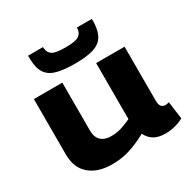

<svg xmlns="http://www.w3.org/2000/svg" viewBox="-174 -939 1096 1111"><g transform="rotate(-30 373.5 -384.0)"><path d="M264 10Q170 10 115 -37.5Q60 -85 60 -173V-544H250V-225Q250 -179 274 -156.5Q298 -134 341 -134Q377 -134 407 -143Q437 -152 476 -170V-544H666V-183Q666 -155 676.5 -144Q687 -133 702 -133Q715 -133 727 -138L743 -21Q722 -8 688.5 1Q655 10 621 10Q575 10 546 -7Q517 -24 500 -58Q441 -26 386 -8Q331 10 264 10ZM369 -602Q298 -602 251.5 -614Q205 -626 182 -658Q159 -690 157 -748Q156 -762 156 -778H256Q256 -775 256 -772.5Q256 -770 257 -767Q259 -740 281 -725.5Q303 -711 369 -711Q435 -711 457 -725.5Q479 -740 482 -767Q482 -770 482 -772.5Q482 -775 482 -778H582Q583 -770 582.5 -762.5Q582 -755 582 -748Q579 -692 557 -660Q535 -628 489.5 -615Q444 -602 369 -602Z"/></g></svg>

Font: Georama Extended
Style: Bold
Weight: 700
Width: 7
Designer: Jean-Baptiste Levee
Foundry: Production Type
Version: Version 1.000